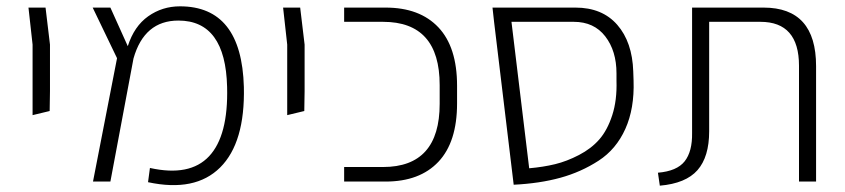

<svg xmlns="http://www.w3.org/2000/svg" viewBox="-20 -574 2671 607"><path d="M83 -210V-433L70 -550H124L138 -433V-286L137 -223Z M751 -299Q755 -123 676 -44.5Q597 34 448 2L454 -43Q580 -15 641 -80Q702 -145 698 -299Q693 -509 544 -509Q436 -509 402 -389L329 0H274L350 -390L273 -550H329L384 -428Q404 -491 448.5 -522.5Q493 -554 549 -554Q744 -554 751 -299Z M888 -210V-433L875 -550H929L943 -433V-286L942 -223Z M1068 0V-46H1191Q1370 -46 1370 -246V-305Q1370 -505 1191 -505H1068V-550H1199Q1307 -550 1366 -487.5Q1425 -425 1425 -303V-247Q1425 -125 1366 -62.5Q1307 0 1199 0Z M1983 -319Q1986 -231 1957 -166.5Q1928 -102 1872.5 -66Q1817 -30 1751.5 -12Q1686 6 1604 10L1542 -505L1537 -550H1799Q1884 -550 1931.5 -495.5Q1979 -441 1982 -348ZM1653 -42Q1698 -46 1735 -55Q1772 -64 1810.5 -84Q1849 -104 1874.5 -133Q1900 -162 1915.5 -209.5Q1931 -257 1929 -319V-342Q1929 -413 1893.5 -459Q1858 -505 1794 -505H1597Z M2066 13 2060 -28Q2120 -33 2144.5 -64Q2169 -95 2168 -154V-550H2394Q2560 -550 2560 -365V0H2506V-366Q2506 -505 2384 -505H2222V-159Q2222 -78 2185 -36Q2148 6 2066 13Z"/></svg>

Font: Assistant Light
Style: Regular
Weight: 300
Designer: Hebrew By Ben Nathan, Latin by Paul Hunt
Version: Version 2.001;PS 002.001;hotconv 1.0.88;makeotf.lib2.5.64775